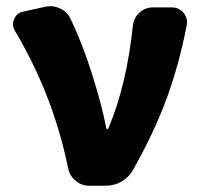

<svg xmlns="http://www.w3.org/2000/svg" viewBox="-20 -593 644 613"><path d="M404.3 -49.8Q390.6 -26.4 367.7 -13.2Q344.7 0 317.4 0H264.6Q240.2 0 221.2 -16.1Q202.1 -32.2 197.3 -56.6Q150.4 -288.1 27.3 -495.1Q21.5 -505.9 21.5 -515.6Q21.5 -524.4 25.4 -532.2Q33.2 -551.8 53.7 -555.7L124 -571.3Q131.8 -573.2 140.6 -573.2Q157.2 -573.2 172.9 -565.4Q195.3 -554.7 206.1 -531.2Q242.2 -456.1 273.4 -357.9Q304.7 -259.8 319.3 -183.6Q320.3 -180.7 322.8 -180.7Q325.2 -180.7 326.2 -183.6Q384.8 -323.2 404.3 -511.7Q407.2 -536.1 425.3 -552.7Q443.4 -569.3 467.8 -569.3H529.3Q551.8 -569.3 566.4 -551.8Q577.1 -538.1 577.1 -522.5Q577.1 -517.6 576.2 -512.7Q551.8 -386.7 512.2 -278.8Q472.7 -170.9 404.3 -49.8Z"/></svg>

Font: Gen Jyuu Gothic Heavy
Style: Bold
Weight: 900
Designer: [Source Han Sans]
Ryoko NISHIZUKA  (kana & ideographs); Paul D. Hunt (Latin, Greek & Cyrillic); Wenlong ZHANG  (bopomofo
Version: Version 1.002.20150607